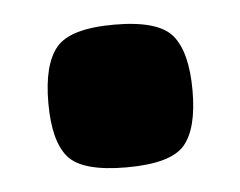

<svg xmlns="http://www.w3.org/2000/svg" viewBox="-30 -221 325 260"><g transform="rotate(-5 133.0 -91.0)"><path d="M35 -90Q35 -142 54 -165Q73 -188 133 -188Q193 -188 212 -165Q231 -142 231 -90Q231 -38 212 -16Q193 6 133 6Q73 6 54 -16Q35 -38 35 -90Z"/></g></svg>

Font: Changa ExtraLight
Style: Bold
Weight: 700
Version: Version 3.002; ttfautohint (v1.8.2)